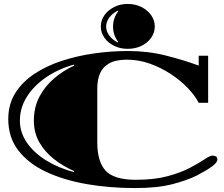

<svg xmlns="http://www.w3.org/2000/svg" viewBox="-20 -933 1137 975"><path d="M666 22Q537 22 421 2Q305 -18 215 -60Q125 -102 73.5 -168.5Q22 -235 22 -328Q22 -404 58 -461Q94 -518 155.5 -558.5Q217 -599 295.5 -624.5Q374 -650 460 -662Q546 -674 630 -674Q731 -674 822 -651Q913 -628 989 -600V-650H1037V-411H989Q970 -448 933 -486.5Q896 -525 846.5 -557.5Q797 -590 740.5 -610Q684 -630 625 -630Q567 -630 534 -611Q501 -592 487.5 -559.5Q474 -527 474 -485V-211Q474 -111 517 -65.5Q560 -20 669 -20Q764 -20 832 -38.5Q900 -57 946 -81.5Q992 -106 1019.5 -124.5Q1047 -143 1060 -143Q1067 -143 1075.5 -139Q1084 -135 1084 -123Q1084 -108 1057 -88Q1030 -68 980 -42Q930 -17 854.5 2.5Q779 22 666 22ZM356 -59 357 -64Q302 -88 255.5 -124Q209 -160 180.5 -209Q152 -258 152 -320Q152 -389 180.5 -442.5Q209 -496 255.5 -535.5Q302 -575 357 -600L356 -605Q276 -583 213.5 -540Q151 -497 116 -441Q81 -385 81 -320Q81 -261 116 -209.5Q151 -158 213.5 -119Q276 -80 356 -59ZM628 -685Q591 -685 560 -700Q529 -715 510.5 -741Q492 -767 492 -798Q492 -830 510.5 -856Q529 -882 560 -897.5Q591 -913 628 -913Q667 -913 698 -897.5Q729 -882 747.5 -856Q766 -830 766 -798Q766 -767 747.5 -741Q729 -715 698 -700Q667 -685 628 -685ZM579 -717 581 -720Q569 -734 561.5 -754.5Q554 -775 554 -798Q554 -821 561.5 -841.5Q569 -862 581 -876L579 -879Q553 -867 536 -845Q519 -823 519 -798Q519 -773 536 -751Q553 -729 579 -717Z"/></svg>

Font: Diplomata
Style: Regular
Weight: 400
Designer: Eduardo Rodriguez Tunni
Foundry: Eduardo Rodriguez Tunni
Version: Version 1.002; ttfautohint (v1.8.4.7-5d5b);gftools[0.9.23]